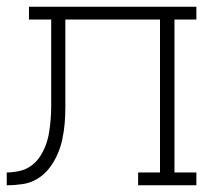

<svg xmlns="http://www.w3.org/2000/svg" viewBox="-20 -550 640 570"><path d="M0 0V-38Q19 -38 38.5 -42.5Q58 -47 73.5 -58.5Q89 -70 99.5 -86.5Q110 -103 116.5 -121Q123 -139 126 -158.5Q129 -178 130.5 -197Q132 -216 132 -235.5Q132 -255 132 -275Q132 -276 132 -277Q132 -278 132 -279V-281Q132 -281 132 -281.5Q132 -282 132 -282V-492H66V-530H563V-492H498V-38H563V0H390V-38H455V-492H174V-283Q174 -282 174 -281Q174 -280 174 -280V-278Q174 -255 174 -231Q174 -207 172 -183.5Q170 -160 165 -136.5Q160 -113 150.5 -91.5Q141 -70 126.5 -51Q112 -32 91.5 -19.5Q71 -7 47.5 -3.5Q24 0 0 0Z"/></svg>

Font: Iosevka Curly Slab XLtEx
Style: Regular
Weight: 200
Width: 7
Monospace: yes
Designer: Belleve Invis
Foundry: Belleve Invis
Version: Version 11.1.0; ttfautohint (v1.8.3)